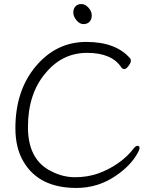

<svg xmlns="http://www.w3.org/2000/svg" viewBox="-20 -915 743 948"><path d="M656 -153Q622 -95 553 -48Q465 13 357 13Q172 13 96 -117Q56 -184 56 -282Q56 -468 157 -588Q258 -708 406 -708Q554 -708 624 -625Q626 -622 626 -613.5Q626 -605 614.5 -589.5Q603 -574 594 -574Q585 -574 580 -581Q533 -654 410 -654Q287 -654 204 -553Q118 -451 118 -287.5Q118 -124 236 -68Q291 -40 350.5 -40Q410 -40 461.5 -57.5Q513 -75 560.5 -107.5Q608 -140 640 -182Q650 -195 659.5 -195Q669 -195 669 -185Q669 -175 656 -153ZM392 -796Q373 -796 357.5 -815Q342 -834 342 -853Q342 -872 352.5 -883.5Q363 -895 382 -895Q401 -895 417 -877Q433 -859 433 -839Q433 -819 422 -807.5Q411 -796 392 -796Z"/></svg>

Font: ToneOZ-Pinyin-WenKai-Light
Style: Light
Weight: 300
Designer: Fontworks Inc.
Foundry: ToneOZ
Version: Version 0.240331